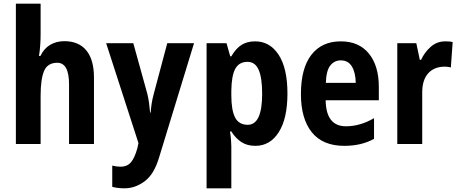

<svg xmlns="http://www.w3.org/2000/svg" viewBox="-20 -780 2490 1040"><path d="M200 -594Q200 -564 197.5 -530.5Q195 -497 191 -477H199Q218 -517 251.5 -537Q285 -557 329 -557Q406 -557 447.5 -507Q489 -457 489 -360V0H354V-323Q354 -440 290 -440Q238 -440 219 -396Q200 -352 200 -262V0H66V-760H200Z M555 -546H702L778 -272Q784 -247 787.5 -221.5Q791 -196 793 -170H796Q798 -196 801.5 -219Q805 -242 813 -272L886 -546H1031L842 72Q815 164 763.5 202Q712 240 655 240Q635 240 619 238Q603 236 588 232V117Q611 123 634 123Q668 123 688.5 100Q709 77 724 23L730 -5Z M1362 -556Q1442 -556 1489.5 -483Q1537 -410 1537 -273Q1537 -138 1490 -64Q1443 10 1363 10Q1319 10 1287.5 -10.5Q1256 -31 1233 -68H1226Q1230 -40 1231.5 -19.5Q1233 1 1233 13V240H1099V-546H1207L1227 -475H1233Q1258 -518 1288.5 -537Q1319 -556 1362 -556ZM1321 -445Q1275 -445 1254.5 -407.5Q1234 -370 1233 -288V-264Q1233 -183 1253.5 -143.5Q1274 -104 1322 -104Q1400 -104 1400 -272Q1400 -359 1381 -402Q1362 -445 1321 -445Z M1826 -556Q1924 -556 1978 -490Q2032 -424 2032 -309V-237H1744Q1746 -96 1854 -96Q1931 -96 2006 -140V-28Q1938 10 1845 10Q1728 10 1669 -63.5Q1610 -137 1610 -270Q1610 -410 1666.5 -483Q1723 -556 1826 -556ZM1826 -453Q1791 -453 1769 -425Q1747 -397 1745 -331H1907Q1906 -387 1886 -420Q1866 -453 1826 -453Z M2392 -556Q2400 -556 2410.5 -555.5Q2421 -555 2432 -552L2422 -414Q2416 -417 2405 -418Q2394 -419 2390 -419Q2332 -419 2299.5 -383Q2267 -347 2267 -279V0H2132V-546H2235L2254 -456H2261Q2279 -496 2312.5 -526Q2346 -556 2392 -556Z"/></svg>

Font: Noto Sans Kannada Condensed
Style: Bold
Weight: 700
Width: 3
Designer: Jelle Bosma - Monotype Design Team
Foundry: Monotype Imaging Inc.
Version: Version 2.005; ttfautohint (v1.8.4.7-5d5b)